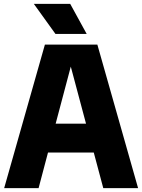

<svg xmlns="http://www.w3.org/2000/svg" viewBox="-20 -970 734 990"><path d="M1.5 0 211.5 -740H482L692 0H512.5L463.5 -183.5H227.5L179 0ZM267 -332.5H423.5L345 -626.5ZM266 -795 154.5 -950H342L427 -795Z"/></svg>

Font: Encode Sans SemiCondensed SemiCondensed ExtraBold
Style: Regular
Weight: 800
Width: 4
Designer: Multiple Designers
Foundry: Impallari Type
Version: Version 3.000; ttfautohint (v1.8.3) -l 8 -r 50 -G 200 -x 14 